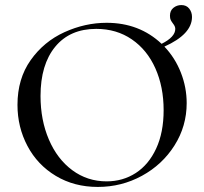

<svg xmlns="http://www.w3.org/2000/svg" viewBox="-20 -726 806 758"><path d="M629 -542Q671 -498 694 -439.5Q717 -381 717 -319Q717 -228 669 -152Q621 -76 540.5 -32Q460 12 366 12Q273 12 200.5 -31.5Q128 -75 88.5 -149.5Q49 -224 49 -312Q49 -415 101 -488.5Q153 -562 234.5 -599Q316 -636 401 -636Q530 -636 618 -553Q672 -580 672 -612Q672 -622 663 -633Q657 -641 654 -647Q651 -653 651 -664Q651 -684 664.5 -695Q678 -706 696 -706Q716 -706 727 -692Q738 -678 738 -659Q738 -591 629 -542ZM626 -291Q626 -383 593.5 -456Q561 -529 500.5 -570.5Q440 -612 360 -612Q256 -612 198 -541.5Q140 -471 140 -347Q140 -252 173 -175Q206 -98 265.5 -54Q325 -10 401 -10Q465 -10 516 -43Q567 -76 596.5 -139.5Q626 -203 626 -291Z"/></svg>

Font: Cormorant Infant Medium
Style: Regular
Weight: 500
Designer: Christian Thalmann (Catharsis Fonts)
Version: Version 3.000